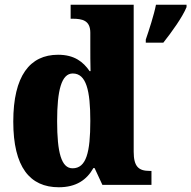

<svg xmlns="http://www.w3.org/2000/svg" viewBox="-20 -780 807 810"><path d="M228 10C301 10 346 -21 374 -71H379L412 0H619V-59H611C565 -59 544 -77 544 -140V-760H278V-701H286C327 -701 361 -694 361 -642V-593C361 -554 361 -510 362 -480H358C331 -519 294 -549 225 -549C106 -549 36 -460 36 -267C36 -75 106 10 228 10ZM595 -613V-600H669C704 -644 750 -708 767 -750V-760H638C630 -718 608 -651 595 -613ZM286 -70C239 -70 221 -136 221 -269C221 -398 239 -470 287 -470C344 -470 361 -398 361 -270C361 -137 344 -70 286 -70Z"/></svg>

Font: Noto Serif Devanagari SemiCondensed Black
Style: Regular
Weight: 900
Width: 4
Designer: Universal Thirst, Indian Type Foundry and the Monotype Design Team
Foundry: Monotype Imaging Inc.
Version: Version 2.004